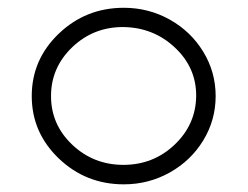

<svg xmlns="http://www.w3.org/2000/svg" viewBox="-20 -463 640 496"><path d="M299.8 13.2Q201.7 13.2 131.8 -53.7Q62 -120.6 62 -214.8Q62 -309.1 131.8 -376Q201.7 -442.9 299.8 -442.9Q363.8 -442.9 418.5 -412.4Q473.1 -381.8 505.1 -329.3Q537.1 -276.9 537.1 -214.8Q537.1 -152.8 505.1 -100.3Q473.1 -47.9 418.5 -17.3Q363.8 13.2 299.8 13.2ZM486.8 -214.8Q487.3 -288.1 431.9 -340.1Q376.5 -392.1 298.8 -393.1Q221.7 -393.6 166.7 -341.1Q111.8 -288.6 111.8 -214.8Q111.8 -141.1 166.7 -89.1Q221.7 -37.1 298.8 -37.1Q376 -37.1 430.9 -89.1Q485.8 -141.1 486.8 -214.8Z"/></svg>

Font: Compagnon Roman
Style: Regular
Weight: 400
Designer: Juliette Duhe, Lea Pradine
Foundry: Velvetyne Type Foundry
Version: Version 1.000;PS 001.000;hotconv 1.0.88;makeotf.lib2.5.64775